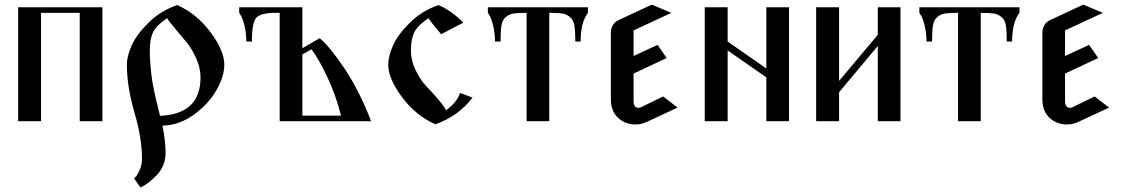

<svg xmlns="http://www.w3.org/2000/svg" viewBox="-20 -532 4949 843"><path d="M160.2 0V-475.6H330.1V0H429.7V-500H59.6V0Z M693.4 19.5C741.5 18.9 787.3 2.9 830.6 -28.3C873.9 -59.6 907.1 -95.4 930.2 -135.7C953.3 -176.1 964.8 -213.5 964.8 -248C964.8 -289.1 944.5 -336.8 903.8 -391.1C863.1 -445.5 814.5 -485 757.8 -509.8C709 -492.8 667 -467 631.8 -432.1C596.7 -397.3 572.1 -364.1 558.1 -332.5C544.1 -300.9 537.1 -272.8 537.1 -248C537.1 -183.6 548.2 -113.6 570.3 -38.1C592.4 37.4 603.5 105.1 603.5 165C603.5 182 600.3 197.9 593.8 212.9C587.2 227.9 582 237.5 578.1 241.7C574.2 245.9 571 249 568.4 251L596.7 291L608.4 285.2C616.2 281.2 625.3 275.1 635.7 266.6C646.2 258.1 656.9 248.4 668 237.3C679 226.2 688.3 212.2 695.8 195.3C703.3 178.4 707 160.5 707 141.6C707 105.8 702.5 65.1 693.4 19.5ZM682.6 -23.4C681.3 -28.6 678.1 -41.8 672.9 -63C667.6 -84.1 664.1 -99.1 662.1 -107.9C660.2 -116.7 657.2 -130.9 653.3 -150.4C649.4 -169.9 646.6 -186.7 645 -200.7C643.4 -214.7 641.8 -231.4 640.1 -251C638.5 -270.5 637.7 -290 637.7 -309.6C637.7 -344.7 642.7 -372.2 652.8 -392.1C662.9 -411.9 683.3 -432 713.9 -452.1C720.4 -441.1 732.9 -424.8 751.5 -403.3C770 -381.8 786.6 -362 801.3 -343.8C815.9 -325.5 829.4 -302.6 841.8 -274.9C854.2 -247.2 860.4 -219.4 860.4 -191.4C860.4 -84.6 801.1 -28.6 682.6 -23.4Z M1208 -475.6V0H1609.4C1574.9 -89.8 1535.6 -167.3 1491.7 -232.4C1447.8 -297.5 1411.8 -341.5 1383.8 -364.3L1307.6 -320.3V-500H1030.3V-475.6L1038.1 -462.9C1043.3 -454.4 1048.5 -439.6 1053.7 -418.5C1058.9 -397.3 1061.5 -374.3 1061.5 -349.6H1085.9C1085.9 -403.6 1092.1 -438.2 1104.5 -453.1C1116.9 -468.1 1145.2 -475.6 1189.5 -475.6ZM1307.6 -24.4V-293L1347.7 -315.4C1368.5 -288.1 1391.3 -248.4 1416 -196.3C1440.8 -144.2 1461.3 -86.9 1477.5 -24.4Z M1917 -381.8 2014.6 -432.6C1979.5 -467.8 1943 -493.5 1905.3 -509.8C1856.4 -492.8 1814.5 -467 1779.3 -432.1C1744.1 -397.3 1719.6 -364.1 1705.6 -332.5C1691.6 -300.9 1684.6 -272.8 1684.6 -248C1684.6 -207 1704.9 -159.3 1745.6 -105C1786.3 -50.6 1835 -11.1 1891.6 13.7C1959.3 -10.4 2013.7 -49.5 2054.7 -103.5L2000 -124C1992.2 -98 1971.7 -72.6 1938.5 -47.9C1932.6 -60.2 1920.7 -76.7 1902.8 -97.2C1884.9 -117.7 1867.5 -136.9 1850.6 -154.8C1833.7 -172.7 1818.4 -195.8 1804.7 -224.1C1791 -252.4 1784.2 -280.9 1784.2 -309.6C1784.2 -344.1 1789.4 -371.4 1799.8 -391.6C1810.2 -411.8 1830.7 -432 1861.3 -452.1C1866.5 -443 1885.1 -419.6 1917 -381.8Z M2292 0H2391.6V-475.6C2417.6 -475.6 2436.8 -474.6 2449.2 -472.7C2461.6 -470.7 2472.8 -465.5 2482.9 -457C2493 -448.6 2499.3 -436.2 2502 -419.9C2504.6 -403.6 2505.9 -380.2 2505.9 -349.6H2529.3C2529.3 -405.6 2540 -447.6 2561.5 -475.6V-500H2122.1V-475.6L2129.9 -462.9C2135.1 -454.4 2140.3 -439.6 2145.5 -418.5C2150.7 -397.3 2153.3 -374.3 2153.3 -349.6H2177.7C2177.7 -380.2 2179 -403.6 2181.6 -419.9C2184.2 -436.2 2190.6 -448.6 2200.7 -457C2210.8 -465.5 2222 -470.7 2234.4 -472.7C2246.7 -474.6 2266 -475.6 2292 -475.6Z M2927.7 -475.6 2841.8 -511.7 2699.2 -445.3C2674.5 -434.9 2662.1 -415 2662.1 -385.7V-96.7C2662.1 -61.5 2672.7 -34.2 2693.8 -14.6C2715 4.9 2740.2 14.6 2769.5 14.6C2786.5 14.6 2802.7 11.1 2818.4 3.9L2955.1 -59.6L2891.6 -108.4L2793 -60.5C2791 -59.2 2787.8 -58.6 2783.2 -58.6C2768.9 -58.6 2761.7 -69 2761.7 -89.8V-209L2907.2 -277.3L2867.2 -335L2761.7 -286.1V-398.4Z M3174.8 0V-310.5L3344.7 -192.4V0H3444.3V-500H3344.7V-231.4L3174.8 -349.6V-500H3074.2V0Z M3834 -500V-378.9L3664.1 -176.8V-500H3563.5V0H3664.1V-127L3834 -330.1V0H3933.6V-500Z M4186.5 0H4286.1V-475.6C4312.2 -475.6 4331.4 -474.6 4343.8 -472.7C4356.1 -470.7 4367.4 -465.5 4377.4 -457C4387.5 -448.6 4393.9 -436.2 4396.5 -419.9C4399.1 -403.6 4400.4 -380.2 4400.4 -349.6H4423.8C4423.8 -405.6 4434.6 -447.6 4456.1 -475.6V-500H4016.6V-475.6L4024.4 -462.9C4029.6 -454.4 4034.8 -439.6 4040 -418.5C4045.2 -397.3 4047.9 -374.3 4047.9 -349.6H4072.3C4072.3 -380.2 4073.6 -403.6 4076.2 -419.9C4078.8 -436.2 4085.1 -448.6 4095.2 -457C4105.3 -465.5 4116.5 -470.7 4128.9 -472.7C4141.3 -474.6 4160.5 -475.6 4186.5 -475.6Z M4822.3 -475.6 4736.3 -511.7 4593.8 -445.3C4569 -434.9 4556.6 -415 4556.6 -385.7V-96.7C4556.6 -61.5 4567.2 -34.2 4588.4 -14.6C4609.5 4.9 4634.8 14.6 4664.1 14.6C4681 14.6 4697.3 11.1 4712.9 3.9L4849.6 -59.6L4786.1 -108.4L4687.5 -60.5C4685.5 -59.2 4682.3 -58.6 4677.7 -58.6C4663.4 -58.6 4656.2 -69 4656.2 -89.8V-209L4801.8 -277.3L4761.7 -335L4656.2 -286.1V-398.4Z"/></svg>

Font: TriodPostnaja
Style: Medium
Weight: 500
Version: 20110805; ttfautohint (v0.96) -l 8 -r 50 -G 200 -x 14 -w "G"